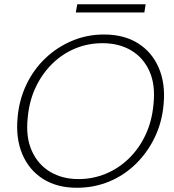

<svg xmlns="http://www.w3.org/2000/svg" viewBox="-20 -875 820 907"><path d="M343 12Q249 12 183 -30Q117 -72 85.5 -146.5Q54 -221 63 -318Q70 -402 104 -474Q138 -546 193.5 -599Q249 -652 320 -682Q391 -712 471 -712Q566 -712 632 -670.5Q698 -629 730 -554.5Q762 -480 753 -384Q746 -299 711.5 -227Q677 -155 622 -101Q567 -47 496 -17.5Q425 12 343 12ZM351 -29Q418 -29 479 -54Q540 -79 588.5 -126Q637 -173 667.5 -238Q698 -303 705 -382Q715 -474 686 -538.5Q657 -603 599.5 -637Q542 -671 464 -671Q396 -671 335.5 -646Q275 -621 227 -574Q179 -527 148.5 -462.5Q118 -398 111 -319Q101 -228 130 -163Q159 -98 216.5 -63.5Q274 -29 351 -29ZM338 -816 345 -855H668L662 -816Z"/></svg>

Font: DM Sans 24pt ExtraLight
Style: Italic
Weight: 250
Italic angle: -10°
Designer: Colophon Foundry, Jonny Pinhorn
Foundry: Colophon Foundry
Version: Version 4.004;gftools[0.9.30]